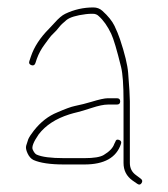

<svg xmlns="http://www.w3.org/2000/svg" viewBox="-20 -495 451 516"><path d="M303 -222.5C303 -228.2 300 -231 294 -231H270C261.3 -231 246.3 -227.7 224.8 -221.1C212 -217.2 197.2 -213.5 180.5 -210C170.8 -208 155.3 -202.3 134 -193C110.2 -183.5 89.2 -167.1 71 -144C63.7 -134.7 58.7 -127 56 -121C54 -115 52.2 -109.3 50.5 -104C48.8 -98.7 50 -91.7 54 -83C58 -74.3 63.3 -68.3 70 -65C88 -57 115.3 -53 152 -53H207C260.1 -53 292.8 -71.3 305 -108C307 -113.3 305.3 -117 300 -119C294.7 -121 291.3 -119.3 290 -114L287 -108C283.5 -97.5 274.1 -87.7 258.8 -78.5C249.4 -72.8 232.1 -70 207 -70H152C116.9 -70 92.4 -73.2 78.5 -79.5C74.8 -81.2 71.3 -85.6 68 -92.8C64.6 -100 70 -113.7 84 -134C102.6 -158.2 129.9 -176 166 -187.5C173.3 -189.8 180.7 -191.8 188 -193.5C195.3 -195.2 208.2 -199 226.5 -205C244.8 -211 259.3 -214 270 -214H294C300 -214 303 -216.8 303 -222.5ZM64 -320C69.3 -318 73 -319.7 75 -325L79 -337C84 -350.8 90.9 -363.5 99.5 -375C104.5 -381.7 108.7 -387.3 112 -392C115.3 -396.7 119.5 -401.3 124.5 -406C129.5 -410.7 134.2 -415.8 138.5 -421.5C142.8 -427.2 149.5 -433.7 158.6 -441.1C167.7 -448.5 185.2 -453.8 211 -457C216.3 -457.7 222.3 -458 229 -458C235.7 -458 241 -456 245 -452C257.8 -440.8 269 -424.9 278.8 -404.3C285.3 -390.6 294.2 -360.6 305.5 -314.5C309.8 -296.8 312 -266.3 312 -223V-57C312 -37.1 320 -21.4 336 -10L349 -1C353.7 2.3 357.5 1.7 360.5 -3C363.5 -7.7 362.7 -11.7 358 -15L346 -24C334.7 -31.9 329 -42.9 329 -57V-223C329 -235.7 327.5 -261.1 324.4 -299.2C322.7 -320.7 315.4 -350.8 302.5 -389.5C298.8 -400.5 293.9 -412.5 287.7 -425.5C281.4 -438.5 270.6 -452 255 -466C248.3 -472 240.3 -475 231 -475C204.3 -475 179 -469.3 155.3 -457.9C146.9 -453.9 137.3 -445.7 126.5 -433.5C121.5 -427.8 116.7 -422.7 112 -418C88 -394 71.7 -369 63 -343L59 -331C57 -325.7 58.7 -322 64 -320Z"/></svg>

Font: Proton
Style: Bk
Weight: 500
Version: Version 1.017